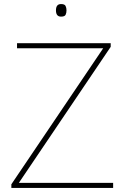

<svg xmlns="http://www.w3.org/2000/svg" viewBox="-20 -927 618 947"><path d="M538 0H36V-18L489 -689H64V-714H526V-696L73 -25H538ZM281 -907Q256 -907 256 -876Q256 -845 281 -845Q299 -845 303.5 -854Q308 -863 308 -876Q308 -888 303.5 -897.5Q299 -907 281 -907Z"/></svg>

Font: Noto Sans UI Thin
Style: Regular
Weight: 250
Designer: Monotype Design Team
Foundry: Monotype Imaging Inc.
Version: Version 1.901